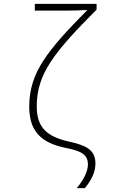

<svg xmlns="http://www.w3.org/2000/svg" viewBox="-20 -780 603 998"><path d="M379 198H421C455 157 476 115 476 70C476 -4 423 -25 339 -44C221 -70 171 -120 171 -227C171 -395 259 -506 482 -730V-760H161V-725H325C365 -725 401 -726 434 -728C228 -519 132 -404 132 -226C132 -102 189 -39 318 -12C399 4 437 21 437 75C437 111 414 156 379 198Z"/></svg>

Font: Noto Sans Mono SemiCondensed ExtraLight
Style: Regular
Weight: 200
Width: 4
Designer: Monotype Design Team
Foundry: Monotype Imaging Inc.
Version: Version 2.014